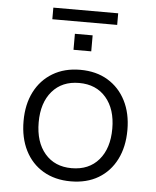

<svg xmlns="http://www.w3.org/2000/svg" viewBox="-55 -818 709 873"><g transform="rotate(5 300.0 -382.0)"><path d="M300 8Q228 8 174.5 -23.5Q121 -55 92 -112.5Q63 -170 63 -247Q63 -323 92 -380Q121 -437 174.5 -469Q228 -501 300 -501Q373 -501 426 -469Q479 -437 508 -380Q537 -323 537 -247Q537 -170 508 -112.5Q479 -55 426 -23.5Q373 8 300 8ZM299 -52Q378 -52 423 -104.5Q468 -157 468 -247Q468 -336 423 -388.5Q378 -441 300 -441Q222 -441 177 -388.5Q132 -336 132 -247Q132 -157 177 -104.5Q222 -52 299 -52ZM153 -719V-772H449V-719ZM261 -589V-662H342V-589Z"/></g></svg>

Font: Nunito Sans 8pt Light
Style: Regular
Weight: 300
Version: Version 3.101;gftools[0.9.27]